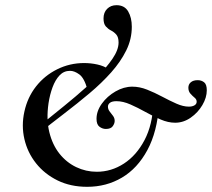

<svg xmlns="http://www.w3.org/2000/svg" viewBox="-20 -708 817 740"><path d="M316 12Q252 12 202 -12.5Q152 -37 119 -78.5Q86 -120 74 -172Q62 -224 74 -278Q86 -333 119 -375Q152 -417 200.5 -441Q249 -465 304 -465Q330 -465 355 -459.5Q380 -454 400 -441L317 -363Q305 -407 286 -421Q267 -435 250 -435Q226 -435 209.5 -417.5Q193 -400 182.5 -371.5Q172 -343 167 -310Q158 -248 170 -199Q182 -150 209 -116Q236 -82 273.5 -64Q311 -46 353 -46Q409 -46 457.5 -77.5Q506 -109 537 -168Q568 -227 571 -309L593 -303Q586 -200 548 -129.5Q510 -59 450 -23.5Q390 12 316 12ZM126 -191 112 -205Q143 -232 185 -265.5Q227 -299 271 -336Q315 -373 352.5 -410Q390 -447 413.5 -481.5Q437 -516 437 -544Q437 -565 428 -575Q419 -585 408 -590.5Q397 -596 388 -606Q379 -616 379 -637Q379 -660 393 -674Q407 -688 429 -688Q460 -688 474 -664Q488 -640 488 -605Q488 -557 466.5 -513.5Q445 -470 408.5 -429Q372 -388 325 -348.5Q278 -309 227 -270Q176 -231 126 -191ZM388 -211Q375 -211 363.5 -219.5Q352 -228 352 -250Q352 -280 372.5 -308.5Q393 -337 425 -355.5Q457 -374 490 -374Q518 -374 547 -362.5Q576 -351 605 -335.5Q634 -320 660 -308.5Q686 -297 708 -297Q721 -297 729.5 -302Q738 -307 738 -316Q738 -325 730 -331.5Q722 -338 714 -347Q706 -356 706 -370Q706 -383 715.5 -391Q725 -399 742 -399Q756 -399 766.5 -391Q777 -383 777 -360Q777 -332 760 -303Q743 -274 715 -254.5Q687 -235 655 -235Q628 -235 599 -247.5Q570 -260 540.5 -276.5Q511 -293 482.5 -305.5Q454 -318 429 -318Q412 -318 404 -312Q396 -306 396 -297Q396 -287 402.5 -278.5Q409 -270 415.5 -261.5Q422 -253 422 -242Q422 -232 414.5 -221.5Q407 -211 388 -211Z"/></svg>

Font: Cormorant Infant Light
Style: Bold Italic
Weight: 700
Italic angle: -10°
Version: Version 4.001